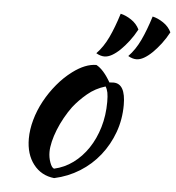

<svg xmlns="http://www.w3.org/2000/svg" viewBox="-53 -754 770 838"><g transform="rotate(5 332.5 -335.0)"><path d="M215 35Q158 29 124 -15Q90 -59 90 -127Q90 -167 102 -210Q114 -253 136 -293.5Q158 -334 188 -370Q218 -406 253 -432Q308 -473 356 -473Q388 -456 419 -402Q424 -402 428 -402.5Q432 -403 437 -403Q490 -403 490 -309Q490 -246 469.5 -189.5Q449 -133 412.5 -87Q376 -41 325.5 -9.5Q275 22 215 35ZM266 -280Q249 -257 234 -230Q219 -203 208 -175.5Q197 -148 191 -122.5Q185 -97 185 -77Q185 -53 193 -31Q201 -9 211 -6Q256 -16 293.5 -43.5Q331 -71 358.5 -112Q386 -153 401.5 -205Q417 -257 417 -316Q417 -342 414 -357Q411 -372 404 -383Q360 -370 325.5 -341Q291 -312 266 -280ZM442 -705Q465 -700 489 -684Q513 -668 525 -643Q510 -615 492 -591.5Q474 -568 456 -550.5Q438 -533 420.5 -523Q403 -513 387 -513Q370 -513 351 -524Q381 -555 402 -599.5Q423 -644 442 -705ZM582 -705Q605 -700 629 -684Q653 -668 665 -643Q650 -615 632 -591.5Q614 -568 596 -550.5Q578 -533 560.5 -523Q543 -513 527 -513Q510 -513 491 -524Q521 -555 542 -599.5Q563 -644 582 -705Z"/></g></svg>

Font: Sweet Mavka Script
Style: Regular
Weight: 500
Designer: Pablo Impallari/Anastassiya Vishnevskaya
Foundry: Pablo Impallari/ Anastassiya Vishnevskaya
Version: Version 2.0/www.impallari.com/   behance.net/sweetcherry